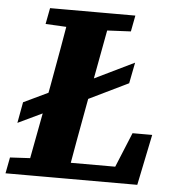

<svg xmlns="http://www.w3.org/2000/svg" viewBox="-56 -703 688 749"><g transform="rotate(5 288.0 -328.5)"><path d="M459 -474 443 -392 231 -289 247 -371ZM209 -364 192 -281 22 -200 37 -282ZM-7 0 5 -63 134 -70H150L143 0ZM71 0 138 -356Q152 -431 165 -506.5Q178 -582 191 -657H352L286 -301Q272 -226 258.5 -150.5Q245 -75 232 0ZM98 -594 110 -657H444L432 -594L289 -587H232ZM171 0 177 -63H486L397 -14L473 -199H550L509 0Z"/></g></svg>

Font: Source Serif 4
Style: Bold Italic
Weight: 700
Italic angle: -12°
Designer: Frank Grießhammer
Foundry: Adobe Systems Incorporated
Version: Version 4.004;hotconv 1.0.116;makeotfexe 2.5.65601